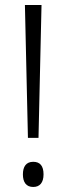

<svg xmlns="http://www.w3.org/2000/svg" viewBox="-20 -734 264 763"><path d="M133 -186 145 -714H79L91 -186ZM71 -41C71 -10 84 9 112 9C138 9 153 -8 153 -41C153 -75 139 -91 112 -91C84 -91 71 -72 71 -41Z"/></svg>

Font: Noto Sans Hebrew Condensed Light
Style: Regular
Weight: 300
Width: 3
Designer: Monotype Design Team
Foundry: Monotype Imaging Inc.
Version: Version 2.004